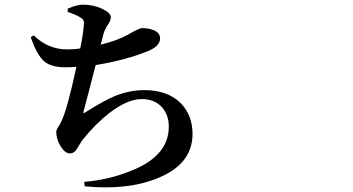

<svg xmlns="http://www.w3.org/2000/svg" viewBox="-20 -782 1540 838"><path d="M349.6 31.2 347.7 11.7Q454.1 2.9 545.9 -34.2Q716.8 -98.6 716.8 -229.5Q716.8 -279.3 687.5 -313.5Q654.3 -349.6 599.6 -349.6Q535.2 -349.6 455.1 -287.1Q397.5 -242.2 339.8 -170.9Q335 -164.1 326.2 -149.4Q315.4 -130.9 309.6 -124Q298.8 -112.3 285.2 -112.3Q263.7 -112.3 244.1 -144.5Q225.6 -174.8 225.6 -206.1Q225.6 -214.8 233.9 -227.5Q242.2 -240.2 247.1 -251Q272.5 -299.8 313.5 -490.2Q284.2 -488.3 266.6 -488.3Q205.1 -488.3 174.8 -512.7Q141.6 -540 114.3 -619.1L127 -627.9Q189.5 -566.4 272.5 -566.4Q305.7 -566.4 330.1 -570.3Q341.8 -625 345.7 -669.9Q347.7 -686.5 343.8 -694.3Q340.8 -700.2 329.1 -707Q305.7 -720.7 275.4 -729.5V-744.1Q315.4 -761.7 341.8 -761.7Q387.7 -761.7 426.8 -743.2Q463.9 -725.6 463.9 -706.1Q463.9 -693.4 451.2 -674.8Q437.5 -653.3 431.6 -634.8Q429.7 -624 422.9 -599.6Q419.9 -591.8 418.9 -586.9Q491.2 -604.5 539.1 -630.9Q543 -632.8 548.8 -636.7Q589.8 -659.2 598.6 -659.2Q627.9 -659.2 647.5 -651.4Q678.7 -640.6 678.7 -614.3Q678.7 -579.1 620.1 -556.6Q524.4 -518.6 397.5 -498Q385.7 -451.2 360.4 -354.5Q348.6 -311.5 345.7 -299.8Q339.8 -281.2 354.5 -293Q431.6 -341.8 482.4 -363.3Q546.9 -388.7 609.4 -388.7Q711.9 -388.7 769.5 -331.1Q820.3 -278.3 820.3 -197.3Q820.3 -67.4 671.9 -5.9Q539.1 49.8 349.6 31.2Z"/></svg>

Font: Bpmf GenRyu Min B
Style: B
Weight: 700
Foundry: But Ko
Version: Version 1.320